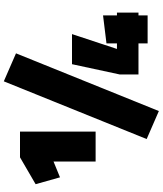

<svg xmlns="http://www.w3.org/2000/svg" viewBox="57 -852 854 1008"><g transform="rotate(-90 484.0 -348.0)"><path d="M297 -670V-273H140V-494L57 -460L21 -588L162 -670ZM258 -5 561 -755 708 -691 405 59ZM760 0V-48H597V-146L651 -397H809L731 -161H760V-216L907 -234V-161H922V-48H907V0Z"/></g></svg>

Font: Titillium Web
Style: Black
Weight: 900
Version: Version 1.001;PS 35.000;hotconv 1.0.70;makeotf.lib2.5.55311